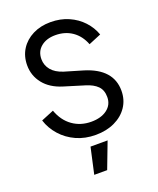

<svg xmlns="http://www.w3.org/2000/svg" viewBox="-178 -863 1001 1215"><g transform="rotate(-20 323.0 -255.5)"><path d="M339 12Q267 12 208.5 -14.5Q150 -41 109 -87Q68 -133 50 -190L135 -225Q161 -153 215 -114.5Q269 -76 341 -76Q407 -76 447.5 -106.5Q488 -137 488 -189Q488 -236 461 -263Q434 -290 384 -305L247 -347Q166 -372 123 -426Q80 -480 80 -550Q80 -611 109.5 -657.5Q139 -704 191.5 -730.5Q244 -757 311 -757Q378 -757 432.5 -733Q487 -709 525 -668Q563 -627 581 -576L497 -541Q473 -603 425 -636Q377 -669 312 -669Q252 -669 215 -638.5Q178 -608 178 -556Q178 -515 204 -483Q230 -451 283 -434L408 -397Q586 -342 586 -196Q586 -135 554.5 -88Q523 -41 467 -14.5Q411 12 339 12ZM242 246 281 70H396L329 246Z"/></g></svg>

Font: Pitagon Sans Text Medium
Style: Regular
Weight: 500
Designer: Travis Tran
Foundry: Pitagon
Version: Version 1.000; ttfautohint (v1.8.4.7-5d5b);gftools[0.9.26]